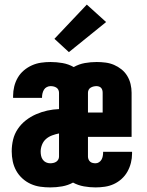

<svg xmlns="http://www.w3.org/2000/svg" viewBox="-20 -808 640 836"><path d="M199 8Q177 8 155.5 5Q134 2 114 -7Q94 -16 77.5 -31Q61 -46 50.5 -65Q40 -84 35.5 -105.5Q31 -127 31 -149Q31 -175 37 -200Q43 -225 57.5 -246.5Q72 -268 92.5 -284Q113 -300 137 -310.5Q161 -321 186 -326.5Q211 -332 237 -333V-404Q237 -411 234 -417Q231 -423 225.5 -426.5Q220 -430 213.5 -431.5Q207 -433 200 -433Q192 -433 184 -429Q176 -425 171.5 -417.5Q167 -410 165 -401.5Q163 -393 163 -385Q163 -384 163 -383.5Q163 -383 163 -382H37Q37 -384 37 -386Q37 -388 37 -390Q37 -411 42 -431.5Q47 -452 57.5 -470Q68 -488 84 -501.5Q100 -515 119 -523.5Q138 -532 158.5 -535Q179 -538 200 -538Q226 -538 252 -533.5Q278 -529 301 -516Q324 -529 349.5 -533.5Q375 -538 401 -538Q420 -538 439.5 -535.5Q459 -533 476.5 -525.5Q494 -518 509 -506Q524 -494 534 -477.5Q544 -461 548.5 -442Q553 -423 553 -404V-212H363V-126Q363 -120 365.5 -114Q368 -108 372.5 -104Q377 -100 383.5 -98.5Q390 -97 396 -97Q404 -97 411 -101.5Q418 -106 422 -113Q426 -120 427.5 -128.5Q429 -137 429 -145Q429 -145 429 -146Q429 -147 429 -147H555Q555 -145 555 -143Q555 -141 555 -139Q555 -119 550 -99Q545 -79 535 -61Q525 -43 509.5 -29Q494 -15 475.5 -6.5Q457 2 436.5 5Q416 8 396 8Q371 8 345.5 3.5Q320 -1 298 -13Q276 -1 250.5 3.5Q225 8 199 8ZM363 -318H427V-404Q427 -410 425.5 -415.5Q424 -421 420.5 -425Q417 -429 411.5 -431Q406 -433 400 -433Q394 -433 387.5 -431.5Q381 -430 375 -426.5Q369 -423 366 -417Q363 -411 363 -404ZM199 -97Q205 -97 212 -98.5Q219 -100 224.5 -103.5Q230 -107 233.5 -113Q237 -119 237 -126V-227Q222 -224 207 -218.5Q192 -213 180.5 -203Q169 -193 163 -178Q157 -163 157 -148Q157 -139 159 -129.5Q161 -120 166.5 -112.5Q172 -105 180.5 -101Q189 -97 199 -97ZM280 -581 217 -639 358 -788 442 -712Z"/></svg>

Font: Iosevka Curly XBdEx
Style: Regular
Weight: 800
Width: 7
Monospace: yes
Designer: Belleve Invis
Foundry: Belleve Invis
Version: Version 11.1.0; ttfautohint (v1.8.3)